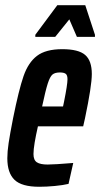

<svg xmlns="http://www.w3.org/2000/svg" viewBox="-20 -706 383 734"><path d="M8 -101Q8 -126 13 -159.5Q18 -193 30 -254Q52 -363 70 -415Q88 -467 121.5 -492.5Q155 -518 218 -518Q280 -518 305.5 -496Q331 -474 331 -423Q331 -378 305 -254L298 -223H125Q117 -188 112.5 -161Q108 -134 108 -117Q108 -94 121 -85.5Q134 -77 162 -77Q188 -77 260 -83L242 -3Q221 2 189.5 5Q158 8 130 8Q63 8 35.5 -18.5Q8 -45 8 -101ZM221 -299 225 -318Q238 -383 238 -403Q238 -419 231 -424Q224 -429 209 -429Q190 -429 180.5 -421Q171 -413 162.5 -386.5Q154 -360 141 -299ZM115 -565V-573L199 -686H306L343 -573V-565H274L245 -632L191 -565Z"/></svg>

Font: Saira Ultra Condensed
Style: Bold Italic
Weight: 700
Width: 1
Italic angle: -12°
Designer: Hector Gatti with collaboration of the Omnibus-Type team
Foundry: Omnibus-Type
Version: Version 1.001; ttfautohint (v1.8)